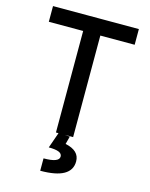

<svg xmlns="http://www.w3.org/2000/svg" viewBox="-135 -778 855 1097"><g transform="rotate(15 293.0 -229.0)"><path d="M242.2 0V-693.4H343.8V0ZM39.1 -600.6V-693.4H546.9V-600.6ZM211.9 234.4V161.1Q258.3 161.1 281 152.3Q303.7 143.6 303.7 126Q303.7 108.9 284.2 100.8Q264.6 92.8 224.6 92.8L258.3 -2.9L324.7 2.4L312.5 48.8Q354.5 57.6 375.5 77.9Q396.5 98.1 396.5 130.4Q396.5 182.1 350.6 208.3Q304.7 234.4 211.9 234.4Z"/></g></svg>

Font: Cascadia Code
Style: Regular
Weight: 400
Designer: Aaron Bell
Foundry: Saja Typeworks
Version: Version 2404.023